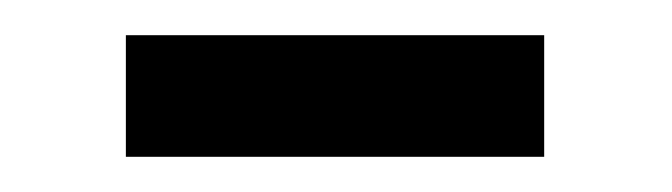

<svg xmlns="http://www.w3.org/2000/svg" viewBox="-20 -367 378 108"><path d="M50.8 -278.8V-347.2H286.1V-278.8Z"/></svg>

Font: Fira Sans Compressed Book
Style: Regular
Weight: 350
Width: 1
Designer: Carrois Corporate & Edenspiekermann AG
Foundry: Carrois Corporate GbR & Edenspiekermann AG
Version: Version 4.203;PS 004.203;hotconv 1.0.88;makeotf.lib2.5.64775